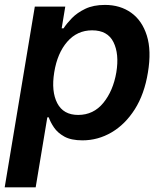

<svg xmlns="http://www.w3.org/2000/svg" viewBox="-33 -573 678 797"><path d="M-13.5 204.5 111.5 -545.5H237.9L223 -455.3H230.8Q243.6 -475.1 265.4 -497.7Q287.3 -520.2 321 -536.4Q354.8 -552.6 402.7 -552.6Q465.9 -552.6 511.4 -520.2Q556.8 -487.9 576.5 -425.4Q596.2 -362.9 581 -272Q566.4 -182.2 526.5 -119.3Q486.5 -56.5 430 -23.4Q373.6 9.6 309.3 9.6Q262.4 9.6 234.2 -6Q206 -21.7 191.1 -43.9Q176.1 -66.1 169.4 -85.9H163.4L115.1 204.5ZM192.1 -272.7Q179.3 -193.5 204.7 -144.7Q230.1 -95.9 291.5 -95.9Q355.1 -95.9 396 -146Q436.8 -196 449.9 -272.7Q462.4 -349.1 438 -398.1Q413.7 -447.1 349.4 -447.1Q287.3 -447.1 246.1 -399.7Q204.9 -352.3 192.1 -272.7Z"/></svg>

Font: Inter UI Semi Bold
Style: Italic
Weight: 600
Italic angle: -9.39999°
Designer: Rasmus Andersson
Foundry: rsms
Version: 3.2;8d6f07862